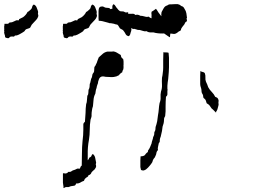

<svg xmlns="http://www.w3.org/2000/svg" viewBox="-395 -742 1272 937"><path d="M-229.5 -719.7Q-220.7 -715.8 -216.8 -707Q-213.9 -699.2 -210.9 -691.4Q-209 -686.5 -209 -682.6Q-209 -677.7 -210 -673.8Q-208 -669.9 -208 -666Q-208 -662.1 -210 -658.2Q-212.9 -650.4 -218.8 -644.5Q-226.6 -636.7 -233.4 -628.9Q-241.2 -622.1 -245.1 -612.3Q-246.1 -608.4 -249 -606.4Q-251 -604.5 -254.9 -603.5Q-258.8 -601.6 -263.7 -600.6Q-268.6 -599.6 -271.5 -595.7Q-273.4 -592.8 -275.4 -589.8Q-278.3 -586.9 -282.2 -585Q-287.1 -582 -292 -579.1Q-296.9 -576.2 -302.7 -573.2Q-306.6 -571.3 -312.5 -569.3Q-317.4 -568.4 -322.3 -568.4Q-325.2 -562.5 -331.1 -563.5Q-336.9 -564.5 -340.8 -563.5Q-346.7 -563.5 -349.6 -558.6Q-350.6 -555.7 -354.5 -555.7Q-355.5 -555.7 -357.4 -555.7Q-360.4 -556.6 -365.2 -557.6Q-369.1 -558.6 -370.1 -561.5Q-370.1 -568.4 -373 -575.2Q-376 -582 -374 -588.9Q-375 -591.8 -375 -593.8Q-375 -596.7 -374 -599.6Q-375 -600.6 -375 -601.6Q-374 -603.5 -374 -604.5Q-375 -607.4 -375 -610.4Q-375 -612.3 -374 -615.2Q-373 -620.1 -373 -626Q-367.2 -626 -360.4 -626Q-353.5 -625 -350.6 -630.9Q-346.7 -632.8 -341.8 -632.8Q-336.9 -632.8 -333 -634.8Q-327.1 -636.7 -322.3 -639.6Q-317.4 -642.6 -311.5 -643.6Q-306.6 -641.6 -304.7 -642.6Q-301.8 -643.6 -301.8 -648.4Q-296.9 -651.4 -292 -653.3Q-287.1 -656.2 -282.2 -658.2Q-275.4 -663.1 -269.5 -669.9Q-263.7 -676.8 -260.7 -683.6Q-255.9 -685.5 -252.9 -688.5Q-249 -691.4 -245.1 -695.3Q-239.3 -700.2 -238.3 -707Q-237.3 -714.8 -230.5 -719.7Q-230.5 -719.7 -230.5 -719.7Q-230.5 -719.7 -230.5 -719.7Q-230.5 -719.7 -229.5 -719.7Z M129.9 -490.2Q135.7 -490.2 140.6 -490.2Q146.5 -490.2 152.3 -490.2Q155.3 -491.2 157.2 -491.2Q167 -490.2 174.8 -485.4Q184.6 -479.5 194.3 -473.6Q195.3 -468.8 196.3 -464.8Q198.2 -460 202.1 -457Q207 -455.1 207 -450.2Q208 -446.3 208 -441.4Q208 -439.5 208 -436.5Q208 -434.6 208 -431.6Q208 -430.7 208 -428.7Q208 -427.7 208 -426.8Q208 -426.8 208 -425.8Q207 -420.9 208 -415Q208 -410.2 207 -404.3Q205.1 -400.4 203.1 -396.5Q202.1 -392.6 201.2 -388.7Q195.3 -386.7 192.4 -382.8Q188.5 -379.9 185.5 -375Q179.7 -372.1 172.9 -369.1Q166 -367.2 159.2 -366.2Q149.4 -365.2 138.7 -366.2Q128.9 -367.2 119.1 -367.2Q113.3 -369.1 106.4 -369.1Q99.6 -369.1 94.7 -365.2Q89.8 -361.3 87.9 -355.5Q85.9 -349.6 84 -343.8Q84 -335.9 80.1 -328.1Q77.1 -320.3 76.2 -312.5Q73.2 -305.7 72.3 -298.8Q71.3 -292 70.3 -285.2Q62.5 -270.5 61.5 -254.9Q60.5 -239.3 58.6 -223.6Q54.7 -212.9 53.7 -203.1Q51.8 -192.4 51.8 -181.6Q52.7 -175.8 50.8 -169.9Q48.8 -164.1 46.9 -158.2Q43 -133.8 43 -108.4Q43 -84 39.1 -59.6Q32.2 -23.4 33.2 13.7Q34.2 49.8 30.3 85.9Q23.4 85.9 16.6 85Q10.7 85 3.9 84Q3.9 80.1 3.9 76.2Q3.9 72.3 3.9 68.4Q3.9 68.4 3.9 68.4Q3.9 68.4 3.9 68.4Q3.9 38.1 4.9 6.8Q4.9 -23.4 7.8 -53.7Q9.8 -68.4 10.7 -82Q11.7 -95.7 11.7 -109.4Q11.7 -112.3 11.7 -114.3Q11.7 -117.2 11.7 -120.1Q11.7 -127 11.7 -134.8Q11.7 -141.6 19.5 -147.5Q21.5 -168.9 22.5 -190.4Q22.5 -211.9 25.4 -233.4Q29.3 -243.2 29.3 -252.9Q30.3 -263.7 31.2 -274.4Q36.1 -280.3 36.1 -288.1Q36.1 -295.9 37.1 -303.7Q41 -309.6 42 -317.4Q43 -324.2 43 -332Q45.9 -337.9 46.9 -344.7Q48.8 -350.6 49.8 -357.4Q53.7 -363.3 54.7 -370.1Q54.7 -377.9 58.6 -383.8Q64.5 -389.6 64.5 -397.5Q65.4 -405.3 65.4 -413.1Q66.4 -417 69.3 -419.9Q72.3 -423.8 73.2 -427.7Q78.1 -435.5 80.1 -444.3Q83 -453.1 86.9 -461.9Q95.7 -469.7 105.5 -478.5Q115.2 -487.3 128.9 -490.2Q128.9 -490.2 128.9 -490.2Q128.9 -490.2 129.9 -490.2Z M58.6 9.8Q58.6 9.8 58.6 9.8Q58.6 9.8 58.6 9.8Q67.4 17.6 69.3 27.3Q71.3 37.1 73.2 46.9Q74.2 49.8 74.2 52.7Q73.2 56.6 72.3 59.6Q72.3 60.5 72.3 60.5Q72.3 61.5 73.2 62.5Q74.2 65.4 74.2 68.4Q74.2 71.3 73.2 74.2Q70.3 79.1 67.4 84Q61.5 88.9 56.6 93.8Q50.8 98.6 48.8 105.5Q46.9 108.4 43.9 110.4Q41 112.3 37.1 112.3Q37.1 117.2 33.2 120.1Q30.3 123 25.4 125Q21.5 127.9 18.6 131.8Q16.6 135.7 14.6 140.6Q4.9 143.6 -3.9 149.4Q-12.7 154.3 -23.4 153.3Q-24.4 156.2 -26.4 160.2Q-28.3 163.1 -32.2 164.1Q-38.1 165 -43.9 166Q-49.8 166 -54.7 168.9Q-60.5 171.9 -67.4 170.9Q-75.2 169.9 -80.1 173.8Q-82 175.8 -83 175.8Q-84 175.8 -85 174.8Q-85.9 172.9 -85 169.9Q-86.9 160.2 -87.9 149.4Q-87.9 138.7 -87.9 127.9Q-87.9 127 -87.9 125Q-87.9 124 -87.9 122.1Q-87.9 122.1 -87.9 122.1Q-87.9 122.1 -87.9 121.1Q-87.9 118.2 -87.9 114.3Q-87.9 111.3 -87.9 107.4Q-87.9 106.4 -87.9 105.5Q-87.9 102.5 -85 103.5Q-81.1 104.5 -77.1 104.5Q-72.3 105.5 -68.4 102.5Q-63.5 100.6 -61.5 96.7Q-57.6 96.7 -52.7 96.7Q-47.9 95.7 -44.9 92.8Q-43 90.8 -40 89.8Q-38.1 88.9 -34.2 87.9Q-29.3 86.9 -24.4 84Q-19.5 81.1 -13.7 80.1Q-8.8 83 -6.8 81.1Q-3.9 80.1 -2.9 75.2Q-2 71.3 1 68.4Q3.9 65.4 8.8 63.5Q13.7 61.5 15.6 56.6Q17.6 50.8 24.4 50.8Q27.3 45.9 31.2 42Q36.1 38.1 39.1 32.2Q39.1 30.3 41 28.3Q42 25.4 44.9 25.4Q50.8 22.5 51.8 17.6Q52.7 12.7 57.6 9.8Q57.6 9.8 57.6 9.8Q57.6 9.8 57.6 9.8Q58.6 9.8 58.6 9.8Z M56.6 -719.7Q65.4 -715.8 69.3 -707Q72.3 -699.2 75.2 -691.4Q77.1 -686.5 77.1 -682.6Q77.1 -677.7 76.2 -673.8Q78.1 -669.9 78.1 -666Q78.1 -662.1 76.2 -658.2Q73.2 -650.4 67.4 -644.5Q59.6 -636.7 52.7 -628.9Q44.9 -622.1 41 -612.3Q40 -608.4 37.1 -606.4Q35.2 -604.5 31.2 -603.5Q27.3 -601.6 22.5 -600.6Q17.6 -599.6 14.6 -595.7Q12.7 -592.8 10.7 -589.8Q7.8 -586.9 3.9 -585Q-1 -582 -5.9 -579.1Q-10.7 -576.2 -16.6 -573.2Q-20.5 -571.3 -26.4 -569.3Q-31.2 -568.4 -36.1 -568.4Q-39.1 -562.5 -44.9 -563.5Q-50.8 -564.5 -54.7 -563.5Q-60.5 -563.5 -63.5 -558.6Q-64.5 -555.7 -68.4 -555.7Q-69.3 -555.7 -71.3 -555.7Q-74.2 -556.6 -79.1 -557.6Q-83 -558.6 -84 -561.5Q-84 -568.4 -86.9 -575.2Q-89.8 -582 -87.9 -588.9Q-88.9 -591.8 -88.9 -593.8Q-88.9 -596.7 -87.9 -599.6Q-88.9 -600.6 -88.9 -601.6Q-87.9 -603.5 -87.9 -604.5Q-88.9 -607.4 -88.9 -610.4Q-88.9 -612.3 -87.9 -615.2Q-86.9 -620.1 -86.9 -626Q-81.1 -626 -74.2 -626Q-67.4 -625 -64.5 -630.9Q-60.5 -632.8 -55.7 -632.8Q-50.8 -632.8 -46.9 -634.8Q-41 -636.7 -36.1 -639.6Q-31.2 -642.6 -25.4 -643.6Q-20.5 -641.6 -18.6 -642.6Q-15.6 -643.6 -15.6 -648.4Q-10.7 -651.4 -5.9 -653.3Q-1 -656.2 3.9 -658.2Q10.7 -663.1 16.6 -669.9Q22.5 -676.8 25.4 -683.6Q30.3 -685.5 33.2 -688.5Q37.1 -691.4 41 -695.3Q46.9 -700.2 47.9 -707Q48.8 -714.8 55.7 -719.7Q55.7 -719.7 55.7 -719.7Q55.7 -719.7 55.7 -719.7Q55.7 -719.7 56.6 -719.7Z M402.3 -487.3Q408.2 -485.4 415 -486.3Q421.9 -486.3 427.7 -484.4Q428.7 -472.7 429.7 -460Q429.7 -453.1 429.7 -446.3Q429.7 -441.4 429.7 -436.5Q429.7 -424.8 429.7 -414.1Q428.7 -402.3 428.7 -390.6Q427.7 -374 425.8 -356.4Q422.9 -339.8 421.9 -323.2Q421.9 -322.3 421.9 -322.3Q421.9 -322.3 421.9 -322.3Q421.9 -322.3 421.9 -321.3Q421.9 -321.3 421.9 -321.3Q421.9 -318.4 421.9 -315.4Q421.9 -312.5 421.9 -308.6Q421.9 -306.6 422.9 -303.7Q422.9 -300.8 421.9 -297.9Q421.9 -290 421.9 -282.2Q421.9 -275.4 415 -269.5Q413.1 -246.1 413.1 -222.7Q414.1 -198.2 411.1 -175.8Q408.2 -170.9 406.2 -166Q405.3 -161.1 405.3 -156.2Q405.3 -147.5 403.3 -139.6Q400.4 -131.8 398.4 -124Q397.5 -113.3 395.5 -102.5Q393.6 -91.8 390.6 -81.1Q389.6 -74.2 386.7 -68.4Q384.8 -62.5 384.8 -55.7Q385.7 -50.8 382.8 -46.9Q378.9 -43 378.9 -38.1Q377.9 -31.2 376 -24.4Q374 -17.6 376 -9.8Q374 -6.8 371.1 -3.9Q369.1 0 368.2 3.9Q368.2 9.8 365.2 15.6Q362.3 21.5 360.4 26.4Q355.5 31.2 352.5 37.1Q349.6 43 348.6 48.8Q342.8 58.6 335 67.4Q328.1 76.2 318.4 84Q313.5 87.9 306.6 89.8Q303.7 89.8 301.8 89.8Q296.9 89.8 293 86.9Q291 80.1 290 73.2Q290 65.4 290 58.6Q290 54.7 290 50.8Q290 44.9 290 40Q291 31.2 291 22.5Q291 19.5 294.9 20.5Q298.8 21.5 301.8 19.5Q309.6 18.6 313.5 12.7Q317.4 6.8 322.3 2.9Q327.1 1 327.1 -2.9Q326.2 -6.8 329.1 -9.8Q335 -17.6 337.9 -25.4Q341.8 -34.2 344.7 -42Q345.7 -49.8 348.6 -57.6Q351.6 -65.4 352.5 -73.2Q355.5 -78.1 357.4 -85Q358.4 -90.8 358.4 -97.7Q362.3 -102.5 363.3 -109.4Q364.3 -115.2 364.3 -122.1Q369.1 -135.7 372.1 -150.4Q374 -165 376 -179.7Q378.9 -194.3 379.9 -209Q380.9 -224.6 383.8 -239.3Q389.6 -252.9 388.7 -266.6Q387.7 -281.2 390.6 -294.9Q396.5 -311.5 395.5 -328.1Q394.5 -345.7 395.5 -362.3Q398.4 -374 399.4 -386.7Q401.4 -399.4 401.4 -412.1Q401.4 -430.7 401.4 -449.2Q401.4 -467.8 402.3 -486.3Q402.3 -486.3 402.3 -487.3Q402.3 -487.3 402.3 -487.3Z M462.9 -721.7Q463.9 -721.7 464.8 -721.7Q468.8 -721.7 472.7 -721.7Q477.5 -720.7 481.4 -718.8Q485.4 -715.8 488.3 -713.9Q492.2 -710.9 497.1 -710Q500 -708 502 -705.1Q503.9 -701.2 505.9 -698.2Q512.7 -688.5 514.6 -676.8Q516.6 -666 517.6 -654.3Q517.6 -654.3 516.6 -654.3Q516.6 -654.3 515.6 -653.3Q516.6 -649.4 516.6 -646.5Q517.6 -642.6 517.6 -638.7Q514.6 -637.7 512.7 -635.7Q509.8 -633.8 508.8 -631.8Q505.9 -623 500 -617.2Q494.1 -610.4 490.2 -603.5Q488.3 -600.6 488.3 -597.7Q488.3 -593.8 484.4 -591.8Q476.6 -588.9 470.7 -583Q463.9 -577.1 455.1 -576.2Q432.6 -580.1 410.2 -579.1Q387.7 -577.1 365.2 -581.1Q354.5 -585 342.8 -584Q330.1 -583 320.3 -589.8Q311.5 -587.9 303.7 -590.8Q294.9 -593.8 287.1 -595.7Q278.3 -594.7 269.5 -598.6Q261.7 -602.5 252.9 -600.6Q250 -604.5 244.1 -606.4Q239.3 -607.4 234.4 -607.4Q225.6 -608.4 216.8 -612.3Q208 -615.2 198.2 -616.2Q192.4 -617.2 186.5 -618.2Q181.6 -620.1 175.8 -622.1Q168 -623 161.1 -626Q153.3 -627.9 145.5 -628.9Q139.6 -627.9 133.8 -630.9Q127.9 -632.8 123 -633.8Q114.3 -635.7 104.5 -638.7Q95.7 -640.6 86.9 -640.6Q85.9 -645.5 85.9 -651.4Q85.9 -656.2 85.9 -662.1Q85.9 -664.1 85.9 -667Q85.9 -668.9 85.9 -670.9Q85.9 -671.9 85.9 -671.9Q85.9 -671.9 85.9 -671.9Q85.9 -672.9 85.9 -673.8Q85.9 -675.8 85.9 -676.8Q85.9 -679.7 85.9 -681.6Q85.9 -684.6 85.9 -687.5Q85.9 -693.4 87.9 -701.2Q90.8 -709 98.6 -710Q106.4 -711.9 112.3 -708Q118.2 -704.1 125 -704.1Q129.9 -703.1 135.7 -703.1Q141.6 -702.1 143.6 -697.3Q150.4 -700.2 155.3 -698.2Q161.1 -695.3 167 -693.4Q174.8 -691.4 182.6 -689.5Q191.4 -686.5 199.2 -686.5Q207 -687.5 212.9 -683.6Q218.8 -679.7 226.6 -681.6Q230.5 -683.6 230.5 -680.7Q230.5 -677.7 230.5 -674.8Q239.3 -674.8 250 -674.8Q259.8 -675.8 265.6 -668.9Q272.5 -670.9 278.3 -669.9Q285.2 -668 290 -665Q299.8 -665 308.6 -662.1Q318.4 -658.2 328.1 -660.2Q331.1 -662.1 333 -659.2Q334 -657.2 336.9 -656.2Q343.8 -651.4 352.5 -653.3Q361.3 -655.3 367.2 -650.4Q372.1 -646.5 378.9 -645.5Q385.7 -644.5 389.6 -650.4Q392.6 -656.2 392.6 -663.1Q391.6 -670.9 392.6 -676.8Q392.6 -683.6 396.5 -688.5Q399.4 -694.3 402.3 -699.2Q405.3 -705.1 410.2 -710Q415 -713.9 421.9 -715.8Q428.7 -721.7 438.5 -720.7Q448.2 -720.7 457 -721.7Q457 -721.7 457 -721.7Q458 -721.7 460 -721.7Q461.9 -721.7 462.9 -721.7Z M159.2 -721.7Q166 -717.8 168.9 -711.9Q171.9 -706.1 176.8 -701.2Q181.6 -693.4 190.4 -687.5Q198.2 -681.6 204.1 -673.8Q207 -667 212.9 -662.1Q217.8 -657.2 223.6 -651.4Q227.5 -646.5 232.4 -641.6Q238.3 -636.7 242.2 -630.9Q246.1 -626 246.1 -620.1Q247.1 -613.3 245.1 -607.4Q247.1 -601.6 246.1 -596.7Q246.1 -590.8 243.2 -585Q242.2 -580.1 240.2 -574.2Q238.3 -568.4 233.4 -565.4Q221.7 -567.4 217.8 -576.2Q212.9 -585.9 207 -592.8Q204.1 -596.7 199.2 -598.6Q194.3 -600.6 190.4 -603.5Q183.6 -617.2 171.9 -628.9Q160.2 -639.6 150.4 -652.3Q146.5 -656.2 147.5 -661.1Q148.4 -665 149.4 -669.9Q147.5 -672.9 147.5 -676.8Q147.5 -678.7 148.4 -680.7Q150.4 -686.5 151.4 -691.4Q154.3 -698.2 153.3 -707Q152.3 -714.8 158.2 -720.7Q158.2 -721.7 159.2 -720.7Q159.2 -720.7 159.2 -721.7ZM366.2 -699.2Q373 -690.4 377.9 -681.6Q383.8 -672.9 390.6 -665Q396.5 -657.2 405.3 -651.4Q414.1 -646.5 422.9 -641.6Q425.8 -638.7 430.7 -636.7Q434.6 -634.8 436.5 -630.9Q439.5 -625 439.5 -618.2Q439.5 -611.3 439.5 -604.5Q439.5 -600.6 439.5 -597.7Q439.5 -595.7 439.5 -594.7Q439.5 -589.8 438.5 -585Q437.5 -579.1 435.5 -573.2Q434.6 -567.4 434.6 -561.5Q434.6 -561.5 433.6 -560.5Q431.6 -560.5 429.7 -562.5Q425.8 -565.4 423.8 -566.4Q416 -572.3 408.2 -577.1Q399.4 -583 391.6 -588.9Q383.8 -597.7 373 -605.5Q362.3 -614.3 357.4 -626Q350.6 -634.8 346.7 -646.5Q342.8 -657.2 344.7 -668.9Q344.7 -668.9 344.7 -668.9Q344.7 -668.9 344.7 -668.9Q343.8 -672.9 343.8 -676.8Q343.8 -680.7 344.7 -684.6Q349.6 -688.5 355.5 -691.4Q361.3 -695.3 366.2 -699.2Z M583 -395.5Q587.9 -391.6 594.7 -390.6Q601.6 -389.6 604.5 -384.8Q608.4 -374 607.4 -363.3Q606.4 -352.5 610.4 -342.8Q613.3 -335.9 616.2 -330.1Q619.1 -323.2 621.1 -316.4Q627.9 -303.7 638.7 -293Q649.4 -282.2 655.3 -269.5Q659.2 -268.6 662.1 -266.6Q666 -264.6 668 -261.7Q670.9 -256.8 671.9 -251Q671.9 -246.1 670.9 -240.2Q671.9 -236.3 671.9 -232.4Q671.9 -229.5 670.9 -226.6Q668.9 -218.8 667 -211.9Q666 -207 663.1 -202.1Q659.2 -198.2 659.2 -192.4Q656.2 -195.3 652.3 -199.2Q649.4 -203.1 645.5 -206.1Q635.7 -212.9 630.9 -222.7Q625 -232.4 614.3 -237.3Q611.3 -243.2 610.4 -249Q608.4 -255.9 603.5 -259.8Q596.7 -263.7 596.7 -270.5Q596.7 -277.3 593.8 -282.2Q589.8 -287.1 588.9 -293Q588.9 -298.8 587.9 -304.7Q586.9 -311.5 584 -319.3Q582 -326.2 582 -333Q582 -337.9 582 -342.8Q582 -347.7 582 -353.5Q582 -363.3 582 -374Q582 -384.8 583 -395.5Z"/></svg>

Font: YzWr
Style: Regular
Weight: 400
Version: Version 1.0